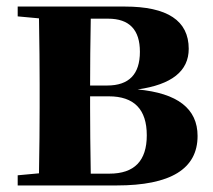

<svg xmlns="http://www.w3.org/2000/svg" viewBox="-20 -566 651 586"><path d="M314 -36Q428 -36 428 -153Q428 -272 312 -272H255V-238Q255 -152 257 -36ZM257 -509Q255 -399 255 -305H307Q407 -305 407 -408Q407 -509 310 -509ZM361 -546Q556 -546 556 -417Q556 -315 400 -293Q583 -276 583 -151Q583 0 336 0H34V-31L99 -37Q101 -153 101 -238V-308Q101 -392 99 -510L34 -516V-546Z"/></svg>

Font: Source Han Serif CN Heavy
Style: Regular
Weight: 900
Designer: Ryoko NISHIZUKA  (kana & ideographs); Frank Grießhammer (Latin, Greek & Cyrillic); Wenlong ZHANG  (bopomofo); Sandoll Co
Foundry: Adobe Systems Incorporated
Version: Version 1.000;PS 1;hotconv 16.6.53;makeotf.lib2.5.65590